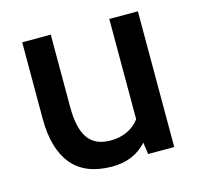

<svg xmlns="http://www.w3.org/2000/svg" viewBox="-81 -579 697 675"><g transform="rotate(-15 268.0 -242.0)"><path d="M476 -494V0H381L375 -43Q327 10 249 10Q151 10 103 -48Q55 -106 55 -216V-494H159V-230Q159 -154 184.5 -117Q210 -80 267 -80Q300 -80 327 -92.5Q354 -105 372 -129V-494Z"/></g></svg>

Font: Cabin Medium
Style: Regular
Weight: 500
Designer: Pablo Impallari
Foundry: Pablo Impallari. http://www.impallari.com Igino Marini. http://www.ikern.com
Version: Version 2.200